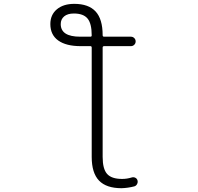

<svg xmlns="http://www.w3.org/2000/svg" viewBox="-20 -784 1040 1011"><path d="M456.1 -590.8Q462.9 -590.8 462.9 -597.7Q462.9 -660.2 440.9 -686.5Q418.9 -712.9 369.1 -712.9Q335.9 -712.9 317.9 -697.8Q299.8 -682.6 299.8 -657.2Q299.8 -590.8 402.3 -590.8Q403.3 -590.8 405.3 -590.8ZM520.5 42Q520.5 105.5 543.9 131.8Q567.4 158.2 623 158.2Q648.4 158.2 673.8 150.4Q683.6 147.5 692.4 151.9Q701.2 156.2 704.1 166Q705.1 168.9 705.1 172.9Q705.1 178.7 702.1 184.6Q697.3 194.3 687.5 197.3Q653.3 206.1 620.1 207Q540 207 501.5 167Q462.9 127 462.9 42V-533.2Q462.9 -541 456.1 -541H405.3Q328.1 -541 286.6 -570.8Q245.1 -600.6 245.1 -657.2Q245.1 -706.1 279.3 -734.9Q313.5 -763.7 371.1 -763.7Q446.3 -763.7 483.4 -723.6Q520.5 -683.6 520.5 -598.6Q520.5 -590.8 528.3 -590.8H668.9Q679.7 -590.8 687 -583.5Q694.3 -576.2 694.3 -565.9Q694.3 -555.7 687 -548.3Q679.7 -541 668.9 -541H528.3Q520.5 -541 520.5 -533.2Z"/></svg>

Font: Rounded Mgen+ 1m light
Style: Regular
Weight: 200
Designer: [Source Han Sans]
Ryoko NISHIZUKA  (kana & ideographs); Paul D. Hunt (Latin, Greek & Cyrillic); Wenlong ZHANG  (bopomofo
Version: Version 1.059.20150602